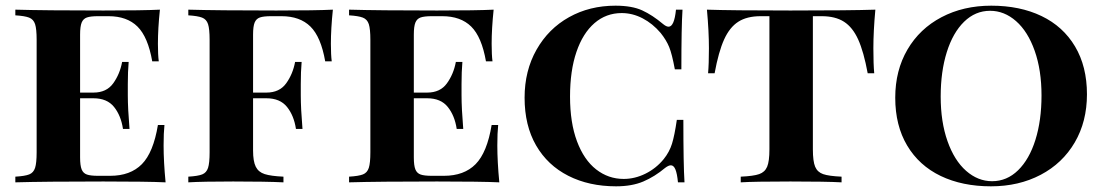

<svg xmlns="http://www.w3.org/2000/svg" viewBox="-20 -642 3889 676"><path d="M563 0Q498 -3 344 -3Q138 -3 34 0V-20Q68 -22 83 -28Q98 -34 103.5 -51Q109 -68 109 -106V-502Q109 -540 103.5 -557Q98 -574 82.5 -580Q67 -586 34 -588V-608Q138 -605 344 -605Q484 -605 543 -608Q536 -541 536 -488Q536 -449 539 -426H516Q501 -512 464 -548.5Q427 -585 362 -585H325Q299 -585 286 -580.5Q273 -576 267.5 -562.5Q262 -549 262 -520V-316H309Q355 -316 378.5 -348.5Q402 -381 410 -424H433Q430 -390 430 -346V-306Q430 -261 436 -188H413Q406 -235 381.5 -265.5Q357 -296 309 -296H262V-88Q262 -59 267.5 -45.5Q273 -32 286 -27.5Q299 -23 325 -23H368Q439 -23 479.5 -64Q520 -105 536 -202H559Q556 -174 556 -130Q556 -73 563 0Z M1145 -488Q1145 -449 1148 -426H1125Q1110 -512 1073 -548.5Q1036 -585 971 -585H934Q908 -585 895 -580.5Q882 -576 876.5 -562.5Q871 -549 871 -520V-316H918Q964 -316 987.5 -348.5Q1011 -381 1019 -424H1042Q1039 -390 1039 -346V-306Q1039 -261 1045 -188H1022Q1015 -235 990.5 -265.5Q966 -296 918 -296H871V-112Q871 -74 880.5 -55Q890 -36 912 -29Q934 -22 978 -20V0Q917 -3 801 -3Q694 -3 643 0V-20Q677 -22 692 -28Q707 -34 712.5 -51Q718 -68 718 -106V-502Q718 -540 712.5 -557Q707 -574 691.5 -580Q676 -586 643 -588V-608Q747 -605 953 -605Q1093 -605 1152 -608Q1145 -541 1145 -488Z M1738 0Q1673 -3 1519 -3Q1313 -3 1209 0V-20Q1243 -22 1258 -28Q1273 -34 1278.5 -51Q1284 -68 1284 -106V-502Q1284 -540 1278.5 -557Q1273 -574 1257.5 -580Q1242 -586 1209 -588V-608Q1313 -605 1519 -605Q1659 -605 1718 -608Q1711 -541 1711 -488Q1711 -449 1714 -426H1691Q1676 -512 1639 -548.5Q1602 -585 1537 -585H1500Q1474 -585 1461 -580.5Q1448 -576 1442.5 -562.5Q1437 -549 1437 -520V-316H1484Q1530 -316 1553.5 -348.5Q1577 -381 1585 -424H1608Q1605 -390 1605 -346V-306Q1605 -261 1611 -188H1588Q1581 -235 1556.5 -265.5Q1532 -296 1484 -296H1437V-88Q1437 -59 1442.5 -45.5Q1448 -32 1461 -27.5Q1474 -23 1500 -23H1543Q1614 -23 1654.5 -64Q1695 -105 1711 -202H1734Q1731 -174 1731 -130Q1731 -73 1738 0Z M2315 -557Q2326 -548 2334 -548Q2354 -548 2360 -608H2383Q2379 -548 2379 -398H2356Q2346 -452 2336 -476.5Q2326 -501 2306 -526Q2278 -559 2242.5 -577.5Q2207 -596 2169 -596Q2114 -596 2073 -560.5Q2032 -525 2009.5 -459Q1987 -393 1987 -302Q1987 -210 2011.5 -144.5Q2036 -79 2079 -45.5Q2122 -12 2176 -12Q2215 -12 2252.5 -30.5Q2290 -49 2317 -82Q2337 -107 2346 -136Q2355 -165 2363 -220H2386Q2386 -63 2390 0H2367Q2364 -31 2358 -45.5Q2352 -60 2342 -60Q2334 -60 2322 -51Q2285 -20 2245 -3Q2205 14 2149 14Q2054 14 1981 -23Q1908 -60 1867.5 -130Q1827 -200 1827 -298Q1827 -393 1869 -467Q1911 -541 1983.5 -581.5Q2056 -622 2147 -622Q2205 -622 2241 -605.5Q2277 -589 2315 -557Z M3055 -472Q3055 -416 3058 -384H3035Q3021 -460 3001.5 -503Q2982 -546 2951.5 -565.5Q2921 -585 2873 -585H2842V-116Q2842 -74 2850 -55Q2858 -36 2878 -29Q2898 -22 2943 -20V0Q2889 -3 2763 -3Q2636 -3 2588 0V-20Q2633 -22 2653 -29Q2673 -36 2681 -55Q2689 -74 2689 -116V-585H2658Q2610 -585 2579.5 -565.5Q2549 -546 2529.5 -503Q2510 -460 2496 -384H2473Q2476 -416 2476 -472Q2476 -532 2469 -608Q2556 -605 2763 -605Q2974 -605 3062 -608Q3055 -532 3055 -472Z M3807 -310Q3807 -214 3764 -140.5Q3721 -67 3644 -26.5Q3567 14 3469 14Q3368 14 3292 -22.5Q3216 -59 3174 -129.5Q3132 -200 3132 -298Q3132 -394 3175 -467.5Q3218 -541 3295 -581.5Q3372 -622 3470 -622Q3571 -622 3647 -585.5Q3723 -549 3765 -478.5Q3807 -408 3807 -310ZM3292 -302Q3292 -213 3316 -145Q3340 -77 3381.5 -40.5Q3423 -4 3473 -4Q3525 -4 3564.5 -42.5Q3604 -81 3625.5 -149.5Q3647 -218 3647 -306Q3647 -395 3623 -463Q3599 -531 3557.5 -567.5Q3516 -604 3466 -604Q3414 -604 3374.5 -565.5Q3335 -527 3313.5 -458.5Q3292 -390 3292 -302Z"/></svg>

Font: Playfair Display SC
Style: Bold
Weight: 700
Designer: Claus Eggers Sørensen
Foundry: Claus Eggers Sørensen
Version: Version 1.200; ttfautohint (v1.6)